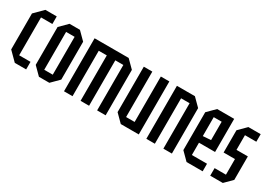

<svg xmlns="http://www.w3.org/2000/svg" viewBox="-4 -1159 2443 1757"><g transform="rotate(30 1217.5 -280.0)"><path d="M35 -90V-470L125 -560H245V-480H125V-80H245V0H125Z M300 -80V-480L380 -560H490L570 -480V-80L490 0H380ZM390 -80H480V-480H390Z M645 -560H1005L1085 -480V0H995V-480H910V0H820V-480H735V0H645Z M1435 -560V0H1245L1165 -80V-560H1255V-80H1345V-560Z M1515 0V-560H1705L1785 -480V0H1695V-480H1605V0Z M1860 -80V-480L1940 -560H2120V-210H1950V-80H2110V0H1940ZM1950 -280 2034 -286V-480H1950Z M2190 0V-80H2310V-245H2190V-480L2270 -560H2400V-480H2280V-325H2400V-77L2323 0Z"/></g></svg>

Font: Tektur Condensed
Style: Regular
Weight: 400
Width: 3
Designer: Adam Jagosz
Foundry: Adam Jagosz
Version: Version 1.005;gftools[0.9.30]